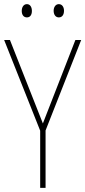

<svg xmlns="http://www.w3.org/2000/svg" viewBox="-20 -973 412 927"><path d="M85 -920C85 -903 93 -889 110 -889C126 -889 134 -902 134 -920C134 -938 126 -953 110 -953C93 -953 85 -937 85 -920ZM239 -921C239 -903 248 -889 264 -889C281 -889 289 -903 289 -921C289 -939 280 -953 264 -953C248 -953 239 -938 239 -921ZM187 -377 28 -780H0L174 -342V-66H200V-343L372 -780H344Z"/></svg>

Font: Noto Sans Malayalam UI Condensed Thin
Style: Regular
Weight: 100
Width: 3
Designer: Jelle Bosma - Monotype Design Team
Foundry: Monotype Imaging Inc.
Version: Version 2.104